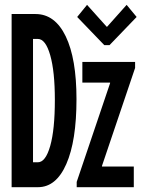

<svg xmlns="http://www.w3.org/2000/svg" viewBox="-20 -778 602 798"><path d="M28.3 0V-719.7H127.4Q208.5 -719.7 253.2 -627Q297.9 -534.2 297.9 -365.7Q297.9 -192.4 255.6 -96.2Q213.4 0 137.7 0ZM117.2 -103.5H137.2Q169.4 -103.5 188.7 -171.4Q208 -239.3 208 -362.8Q208 -481 188.7 -548.6Q169.4 -616.2 137.2 -616.2H117.2ZM298.8 0V-22L437.5 -432.1V-434.6H322.3V-520.5H541.5V-495.6L403.8 -88.4V-85.9H536.1V0ZM413.6 -590.3 300.8 -707.5 341.8 -757.8 423.3 -667H425.3L506.3 -757.8L547.9 -707.5L435.1 -590.3Z"/></svg>

Font: Reddit Mono SemiBold
Style: Regular
Weight: 600
Monospace: yes
Designer: Stephen Hutchings
Foundry: Reddit
Version: Version 1.014